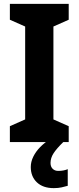

<svg xmlns="http://www.w3.org/2000/svg" viewBox="-20 -734 406 992"><path d="M335 0H31V-82L110 -117V-597L31 -632V-714H335V-632L256 -597V-117L335 -82ZM241 108Q241 127 252 138Q263 149 281 149Q296 149 308.5 146.5Q321 144 330 140V226Q316 230 298.5 234Q281 238 258 238Q202 238 170.5 208Q139 178 139 129Q139 102 152 75.5Q165 49 187.5 26Q210 3 240 -16L307 0Q273 33 257 57.5Q241 82 241 108Z"/></svg>

Font: Noto Sans Thai SemiCondensed
Style: Bold
Weight: 700
Width: 4
Designer: Monotype Design Team
Foundry: Monotype Imaging Inc.
Version: Version 2.001